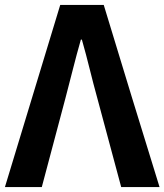

<svg xmlns="http://www.w3.org/2000/svg" viewBox="-25 -761 669 781"><path d="M510 -370 397 -741H308H220L-5 0H145L241 -361C263 -443 280 -517 304 -600H308C332 -517 348 -443 371 -361L468 0H624Z"/></svg>

Font: GenSekiGothic2 TW B
Style: Regular
Weight: 700
Version: Version 2.100;PS 2.1;hotconv 16.6.51;makeotf.lib2.5.65220 DE